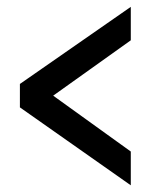

<svg xmlns="http://www.w3.org/2000/svg" viewBox="-20 -554 472 574"><path d="M371 0 39.5 -233V-303L371 -533.5V-433.5L139 -268L371 -101Z"/></svg>

Font: Mohave Medium
Style: Regular
Weight: 500
Designer: Gumpita Rahayu
Foundry: Tokotype
Version: Version 2.003